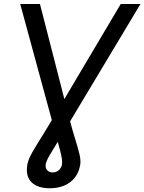

<svg xmlns="http://www.w3.org/2000/svg" viewBox="-20 -748 739 983"><path d="M83.5 -727.5H184.6L334 -145.5Q350.1 -83.5 364.5 -37.6Q378.9 8.3 386.7 40.8Q394.5 73.2 390.6 96.2Q383.8 135.7 362.3 162.4Q340.8 189 308.3 202.4Q275.9 215.8 234.9 215.8Q173.3 215.8 141.8 185.5Q110.4 155.3 119.6 96.2Q122.1 81.5 128.7 65.7Q135.3 49.8 146.2 30Q157.2 10.3 172.9 -14.6Q188.5 -39.6 208.5 -72Q228.5 -104.5 252.9 -145.5L598.1 -727.5H699.2L296.9 -56.6Q271 -13.2 253.2 15.1Q235.4 43.5 225.6 62Q215.8 80.6 213.9 94.7Q211.4 112.3 221.7 123.5Q231.9 134.8 250 134.8Q269.5 134.8 282.2 122.1Q294.9 109.4 297.4 94.2Q299.3 79.6 296.1 60.8Q293 42 285.4 13.7Q277.8 -14.6 266.1 -56.6Z"/></svg>

Font: Inter 16pt
Style: Italic
Weight: 400
Italic angle: -9.3988°
Version: Version 4.001;git-66647c0bb